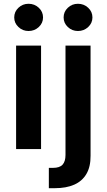

<svg xmlns="http://www.w3.org/2000/svg" viewBox="-20 -778 556 1002"><path d="M64 0V-540H194.3V0ZM128.9 -616.2Q98.1 -616.2 76.2 -637Q54.2 -657.7 54.2 -687Q54.2 -716.8 76.2 -737.5Q98.1 -758.3 128.9 -758.3Q160.2 -758.3 182.4 -737.5Q204.6 -716.8 204.6 -687Q204.6 -657.7 182.4 -637Q160.2 -616.2 128.9 -616.2ZM321.8 -540H452.6V34.7Q453.1 92.3 430.9 129.9Q408.7 167.5 367.2 185.8Q325.7 204.1 266.1 204.1H234.9V98.1H255.9Q291.5 98.1 306.6 81.3Q321.8 64.5 321.8 30.8ZM386.7 -616.2Q356 -616.2 334 -637Q312 -657.7 312 -687Q312 -716.8 334 -737.5Q356 -758.3 386.7 -758.3Q418 -758.3 440.2 -737.5Q462.4 -716.8 462.4 -687Q462.4 -657.7 440.2 -637Q418 -616.2 386.7 -616.2Z"/></svg>

Font: V-Inter
Style: SemiBold-600
Weight: 600
Designer: Rasmus Andersson
Foundry: rsms
Version: Version 4.000;git-4146feb